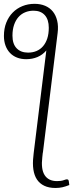

<svg xmlns="http://www.w3.org/2000/svg" viewBox="-36 -772 373 978"><path d="M135.5 8.5 139.5 -24 200 -515Q181 -492.5 154.8 -481.5Q128.5 -470.5 97.5 -470.5Q71.5 -470.5 50.5 -478.8Q29.5 -487 14.8 -502.5Q0 -518 -8 -540Q-16 -562 -16 -589Q-16 -626.5 -4 -656.8Q8 -687 29 -708.2Q50 -729.5 78.5 -741Q107 -752.5 140 -752.5Q170 -752.5 193.8 -742.5Q217.5 -732.5 233 -713.5Q248.5 -694.5 255.2 -666.8Q262 -639 257.5 -603.5L182.5 5.5H182L179.5 28.5Q172 90 191.5 120.2Q211 150.5 254.5 150.5Q275.5 150.5 287.8 146Q300 141.5 304 141.5Q307.5 141.5 310.5 143Q313.5 144.5 314.5 151.5L317 170.5Q298.5 178 282 181.8Q265.5 185.5 246.5 185.5Q213 185.5 189.5 174.2Q166 163 152.2 142.2Q138.5 121.5 134 91.5Q129.5 61.5 134 24ZM212.5 -630.5Q212.5 -672.5 192 -695Q171.5 -717.5 135 -717.5Q111.5 -717.5 91.8 -709.2Q72 -701 57.8 -684.8Q43.5 -668.5 35.5 -644.8Q27.5 -621 27.5 -590.5Q27.5 -548 48.8 -526Q70 -504 107 -504Q130.5 -504 150 -512.2Q169.5 -520.5 183.2 -536.5Q197 -552.5 204.8 -576Q212.5 -599.5 212.5 -630.5Z"/></svg>

Font: Lato Light
Style: Italic
Weight: 300
Italic angle: -7°
Designer: Lukasz Dziedzic
Foundry: tyPoland Lukasz Dziedzic
Version: Version 2.007; 2014-02-27